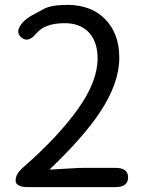

<svg xmlns="http://www.w3.org/2000/svg" viewBox="-20 -767 595 787"><path d="M96 0Q44 0 44 -27Q44 -54 74 -80Q218 -206 299 -319.5Q380 -433 380 -527Q380 -593 347 -631Q311 -672 245 -672Q164 -672 129 -630Q95 -589 67 -614Q39 -638 75 -677Q89 -692 113 -705Q136 -717 159 -730Q190 -747 256 -747Q354 -747 411.5 -688Q469 -629 469 -530Q469 -427 390 -307Q322 -205 186 -75Q182 -72 187 -72L275 -77Q302 -79 329 -79H453Q505 -79 505 -40Q505 0 453 0Z"/></svg>

Font: Resource Han Rounded CN
Style: Regular
Weight: 400
Designer: Cyano Hao (round all glyphs); Ryoko NISHIZUKA  (kana, bopomofo & ideographs); Paul D. Hunt (Latin, Greek & Cyrillic); Sa
Foundry: Cyano Hao
Version: 0.990